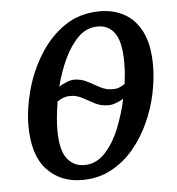

<svg xmlns="http://www.w3.org/2000/svg" viewBox="-45 -588 591 641"><g transform="rotate(-5 250.5 -268.0)"><path d="M205 10Q133 10 87.5 -38.5Q42 -87 42 -186Q42 -242 59 -304.5Q76 -367 110 -422Q144 -477 194.5 -511.5Q245 -546 314 -546Q358 -546 394.5 -526Q431 -506 452.5 -463Q474 -420 474 -350Q474 -307 464 -258Q454 -209 432.5 -161.5Q411 -114 379 -75.5Q347 -37 303.5 -13.5Q260 10 205 10ZM333 -283Q345 -283 354.5 -286.5Q364 -290 374 -297Q376 -314 377.5 -329Q379 -344 379 -369Q379 -437 358.5 -466.5Q338 -496 301 -496Q264 -496 236 -468.5Q208 -441 188 -398Q168 -355 156 -307Q169 -315 182.5 -320.5Q196 -326 207 -326Q231 -326 251.5 -315Q272 -304 291.5 -293.5Q311 -283 333 -283ZM217 -39Q256 -39 285.5 -70Q315 -101 334.5 -149Q354 -197 365 -248Q353 -241 339.5 -236Q326 -231 314 -231Q289 -231 269 -241.5Q249 -252 230 -262.5Q211 -273 189 -273Q166 -273 146 -258Q142 -233 139.5 -209Q137 -185 137 -164Q137 -96 159 -67.5Q181 -39 217 -39Z"/></g></svg>

Font: Noto Serif Condensed
Style: Italic
Weight: 400
Width: 3
Italic angle: -12°
Designer: Monotype Design Team
Foundry: Monotype Imaging Inc.
Version: Version 2.014; ttfautohint (v1.8.4.7-5d5b)